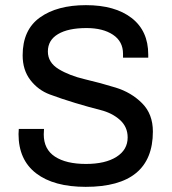

<svg xmlns="http://www.w3.org/2000/svg" viewBox="-20 -716 667 746"><path d="M314 -696Q427 -696 491.5 -646Q556 -596 556 -504V-492H458V-507Q458 -555 419 -581Q380 -607 316 -607Q245 -607 205.5 -583.5Q166 -560 166 -516Q166 -473 208 -447.5Q250 -422 310 -408Q370 -394 430 -375.5Q490 -357 532 -315Q574 -273 574 -205Q574 10 313 10Q189 10 120.5 -42.5Q52 -95 52 -195Q52 -206 53 -215H151Q150 -206 150 -194Q150 -136 193.5 -107.5Q237 -79 314 -79Q389 -79 432.5 -106.5Q476 -134 476 -182Q476 -223 446 -250Q416 -277 370.5 -288.5Q325 -300 272 -316Q219 -332 173.5 -349Q128 -366 98 -405Q68 -444 68 -501Q68 -600 135 -648Q202 -696 314 -696Z"/></svg>

Font: Chivo
Style: Regular
Weight: 400
Designer: Hector Gatti
Foundry: Omnibus-Type
Version: Version 1.007;PS 001.007;hotconv 1.0.88;makeotf.lib2.5.64775